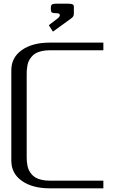

<svg xmlns="http://www.w3.org/2000/svg" viewBox="-20 -1023 644 1043"><path d="M381.3 -982.4V-951.2Q381.3 -940.9 378.4 -935.3Q375.5 -929.7 367.7 -923.8L267.6 -851.1L245.1 -886.2L296.9 -925.8Q305.2 -934.1 305.2 -940.4Q305.2 -951.2 287.6 -951.2Q267.1 -951.2 261.7 -955.3Q256.3 -959.5 256.3 -971.7V-982.4Q256.3 -987.8 256.8 -990.2Q257.3 -992.7 260 -996.3Q262.7 -1000 269.5 -1001.5Q276.4 -1002.9 287.6 -1002.9H350.1Q365.2 -1002.9 372.1 -1000.2Q378.9 -997.6 380.1 -994.1Q381.3 -990.7 381.3 -982.4ZM541.5 -791.5V-750H250Q225.1 -750 205.1 -745.1Q185.1 -740.2 172.4 -732.7Q159.7 -725.1 150.4 -713.4Q141.1 -701.7 136.2 -691.2Q131.3 -680.7 128.7 -666Q126 -651.4 125.5 -641.6Q125 -631.8 125 -618.7V-172.9Q125 -159.7 125.5 -149.9Q126 -140.1 128.7 -125.5Q131.3 -110.8 136.2 -100.3Q141.1 -89.8 150.4 -78.1Q159.7 -66.4 172.4 -58.8Q185.1 -51.3 205.1 -46.4Q225.1 -41.5 250 -41.5H541.5V0H250Q156.2 0 98.9 -40.3Q41.5 -80.6 41.5 -149.9V-641.6Q41.5 -710.9 98.9 -751.2Q156.2 -791.5 250 -791.5Z"/></svg>

Font: Gputeks
Style: Regular
Weight: 500
Version: Version 0.9